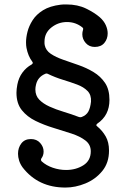

<svg xmlns="http://www.w3.org/2000/svg" viewBox="-20 -788 566 863"><path d="M472 -339Q472 -269 417 -232Q409 -225 417 -220Q440 -201 455 -175Q470 -149 470 -111Q470 -56 439.5 -19Q409 18 364 36.5Q319 55 274 55Q152 55 82 -35Q71 -50 66 -66Q61 -82 61 -97Q61 -124 76 -143.5Q91 -163 119 -163Q145 -163 160.5 -145.5Q176 -128 176 -107Q176 -89 166 -76Q162 -69 167 -63Q188 -44 217.5 -34Q247 -24 277 -24Q321 -24 354.5 -45Q388 -66 388 -108Q388 -138 364 -156.5Q340 -175 302 -187.5Q264 -200 221 -213Q178 -226 140 -244.5Q102 -263 78 -293Q54 -323 54 -371Q54 -379 55 -388.5Q56 -398 58 -408Q64 -439 81 -462Q98 -485 122 -498Q131 -504 125 -511Q106 -536 99 -573Q98 -578 97.5 -584.5Q97 -591 97 -598Q97 -619 103.5 -645Q110 -671 126.5 -697Q143 -723 173.5 -742Q204 -761 253 -767Q260 -768 266 -768Q272 -768 279 -768Q329 -768 367 -749.5Q405 -731 429 -710Q447 -694 455.5 -675Q464 -656 464 -638Q464 -613 449 -595Q434 -577 406 -577Q381 -577 365.5 -594.5Q350 -612 350 -634Q350 -644 353 -653Q354 -655 354 -658Q354 -662 350 -665Q320 -689 281 -689Q242 -689 211 -664.5Q180 -640 180 -601Q180 -597 180 -593Q180 -589 181 -585Q186 -561 208.5 -546Q231 -531 264 -519.5Q297 -508 333 -495.5Q369 -483 400.5 -464Q432 -445 452 -415.5Q472 -386 472 -339ZM142 -408Q139 -396 139 -386Q139 -358 156.5 -340Q174 -322 202.5 -309Q231 -296 266 -285.5Q301 -275 335 -262Q338 -261 341 -261Q344 -261 347 -262Q368 -270 377 -286.5Q386 -303 389 -331Q391 -361 373.5 -379Q356 -397 326.5 -408Q297 -419 262.5 -429.5Q228 -440 195 -456Q189 -459 183 -456Q150 -442 142 -408Z"/></svg>

Font: Kiwi Maru Medium
Style: Regular
Weight: 500
Designer: Hiroki-Chan
Version: Version 1.100